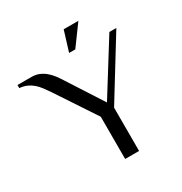

<svg xmlns="http://www.w3.org/2000/svg" viewBox="-209 -938 1021 1075"><g transform="rotate(-30 301.5 -400.5)"><path d="M360 -325 569 -660H614L380 -280V0H290V-273L120 -530Q105 -552 90.5 -571.5Q76 -591 59 -605.5Q42 -620 21.5 -629Q1 -638 -25 -640V-660H65Q93 -660 115 -650.5Q137 -641 155 -625.5Q173 -610 187.5 -590.5Q202 -571 215 -550ZM355 -671H315L355 -801H450Z"/></g></svg>

Font: Philosopher
Style: Regular
Weight: 400
Designer: Jovanny Lemonad
Foundry: Jovanny Lemonad
Version: Version 1.000